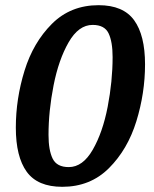

<svg xmlns="http://www.w3.org/2000/svg" viewBox="-20 -700 594 740"><path d="M539 -452Q539 -341 505.5 -232.5Q472 -124 400 -52Q328 20 220 20Q125 20 83 -38Q41 -96 41 -208Q41 -319 74.5 -427.5Q108 -536 180 -608Q252 -680 360 -680Q455 -680 497 -622Q539 -564 539 -452ZM167 -180Q167 -121 183 -88.5Q199 -56 245 -56Q299 -56 337.5 -123Q376 -190 395 -288.5Q414 -387 414 -480Q414 -539 398.5 -571.5Q383 -604 337 -604Q283 -604 244.5 -537Q206 -470 186.5 -371Q167 -272 167 -180Z"/></svg>

Font: Sansita
Style: Italic
Weight: 400
Italic angle: -11°
Designer: Pablo Cosgaya
Foundry: Omnibus-Type
Version: Version 1.006